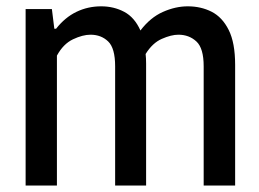

<svg xmlns="http://www.w3.org/2000/svg" viewBox="-20 -572 800 592"><path d="M59 0V-544H140L147.5 -483.5H153Q180.5 -518.5 215.8 -535.5Q251 -552.5 292 -552.5Q331 -552.5 363 -535.5Q395 -518.5 413 -478Q443.5 -518 482.2 -535.2Q521 -552.5 559 -552.5Q599.5 -552.5 632.5 -535.8Q665.5 -519 685.2 -479.5Q705 -440 705 -372V0H608V-367.5Q608 -423.5 585.5 -444.2Q563 -465 530 -465Q508 -465 479 -452.2Q450 -439.5 429 -405.5Q430.5 -392 430.5 -376.5V0H335V-367.5Q335 -423.5 313.5 -444.2Q292 -465 259 -465Q235 -465 205 -450.8Q175 -436.5 155.5 -400.5V0Z"/></svg>

Font: Encode Sans Condensed Condensed Medium
Style: Regular
Weight: 500
Width: 3
Designer: Multiple Designers
Foundry: Impallari Type
Version: Version 3.000; ttfautohint (v1.8.3) -l 8 -r 50 -G 200 -x 14 